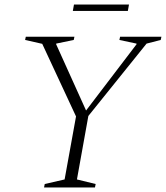

<svg xmlns="http://www.w3.org/2000/svg" viewBox="-20 -821 727 841"><path d="M173 0 176 -15 263 -35 313 -311 165 -629 90 -646 93 -660H306L303 -646L226 -630V-627L357 -337L578 -627V-630L503 -646L506 -660H687L684 -646L622 -630L367 -313L317 -35L399 -15L396 0ZM299 -773 304 -801H545L540 -773Z"/></svg>

Font: Spectral SC ExtraLight
Style: Italic
Weight: 275
Italic angle: -10°
Designer: Jean-Baptiste Levee
Foundry: Production Type
Version: Version 2.001